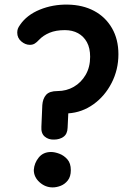

<svg xmlns="http://www.w3.org/2000/svg" viewBox="-20 -799 559 835"><path d="M110 -604Q90 -604 72.5 -619Q55 -634 55 -657Q55 -666 57.5 -673.5Q60 -681 68 -692Q97 -734 153 -757Q209 -780 274 -779Q340 -778 389.5 -751.5Q439 -725 467 -676.5Q495 -628 495 -563Q495 -496 465.5 -438.5Q436 -381 386.5 -345.5Q337 -310 277 -306L274 -243Q273 -216 256 -204Q239 -192 215 -192Q191 -191 174.5 -205Q158 -219 160 -248L164 -342Q166 -370 180.5 -386.5Q195 -403 230 -403Q269 -403 301 -421.5Q333 -440 352.5 -473.5Q372 -507 372 -552Q372 -590 358 -615.5Q344 -641 319.5 -654.5Q295 -668 262 -668Q223 -668 195.5 -656.5Q168 -645 150 -626Q140 -615 131 -609.5Q122 -604 110 -604ZM202 -138Q218 -138 238 -130.5Q258 -123 273 -106Q288 -89 288 -59Q288 -31 275 -14.5Q262 2 244 9Q226 16 209 16Q177 16 152 -6.5Q127 -29 127 -60Q129 -90 148.5 -114Q168 -138 202 -138Z"/></svg>

Font: Playpen Sans SemiBold
Style: Regular
Weight: 600
Designer: Laura Meseguer, Veronika Burian, José Scaglione
Foundry: TypeTogether
Version: Version 1.001